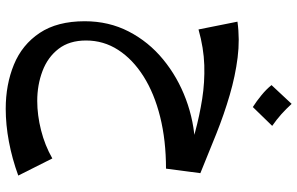

<svg xmlns="http://www.w3.org/2000/svg" viewBox="-206 -423 1050 678"><g transform="rotate(90 319.0 -84.0)"><path d="M364.2 420.8Q278.8 420.8 208.2 391.9Q137.8 363 96.4 301Q55 239 55 141.8Q55 56.8 91.2 -13.5Q127.5 -83.8 189.8 -135Q252 -186.2 330.4 -215.5Q408.8 -244.8 493 -248L591.5 -266.5L575.5 -145.2Q475.8 -145.2 392.9 -124.6Q310 -104 249.8 -65.9Q189.5 -27.8 156.2 23.8Q123 75.2 123 137.2Q123 196 152.5 234.2Q182 272.5 231 291Q280 309.5 336.5 309.5Q386.5 309.5 440 296Q493.5 282.5 539.5 256.2L600 376.5Q540.5 398.2 480.4 409.5Q420.2 420.8 364.2 420.8ZM569.8 -214Q505.8 -232 446.6 -247.9Q387.5 -263.8 329.1 -273Q270.8 -282.2 210.2 -280.4Q149.8 -278.5 84 -260L56.5 -397.5Q118.5 -406.2 183.2 -398.1Q248 -390 315.6 -370.2Q383.2 -350.5 452.1 -323Q521 -295.5 591.5 -266.5ZM358 -451.8Q336.5 -465.5 315.9 -482.5Q295.2 -499.5 280.5 -517.8L346.8 -588.8Q365 -569 383.2 -552.6Q401.5 -536.2 424.5 -520.2Z"/></g></svg>

Font: Marhey Light
Style: Regular
Weight: 300
Designer: Nur Syamsi & Bustanul Arifin
Foundry: Namelatype
Version: Version 1.000